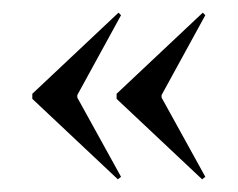

<svg xmlns="http://www.w3.org/2000/svg" viewBox="-20 -458 375 303"><path d="M164 -310 300 -438 304 -434 235 -308V-304L304 -179L299 -175L164 -302ZM31 -310 167 -438 171 -434 102 -308V-304L171 -179L166 -175L31 -302Z"/></svg>

Font: Moniqa SemBd Narrow Display
Style: Regular
Weight: 600
Width: 4
Designer: Rajesh Rajput
Foundry: Rajesh Rajput
Version: Version 1.000